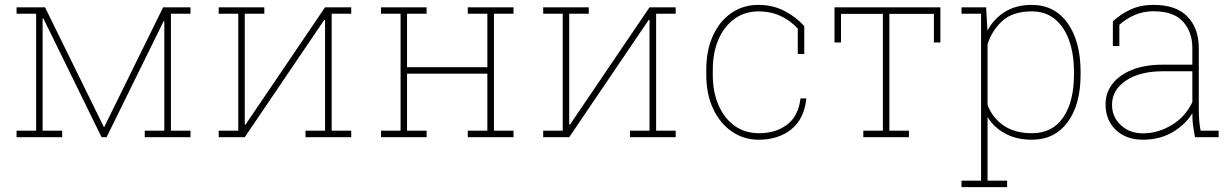

<svg xmlns="http://www.w3.org/2000/svg" viewBox="-20 -558 5011 781"><path d="M47.4 0V-26.4H127V-502H47.4V-528.3H163.1L401.4 -43.5L403.3 -40L643.6 -528.3H754.9V-502H675.3V-26.4H754.9V0H568.8V-26.4H648.4V-471.2L645.5 -471.7L413.6 0H393.1L156.2 -483.4L153.3 -482.9V-26.4H232.9V0Z M869.6 0V-26.4H949.2V-502H869.6V-528.3H1055.2V-502H975.6V-51.8L978.5 -50.8L1302.2 -528.3H1408.7V-502H1329.1V-26.4H1408.7V0H1222.7V-26.4H1302.2V-476.6L1299.3 -477.5L975.6 0Z M1529.8 0V-26.4H1609.4V-502H1529.8V-528.3H1715.3V-502H1635.7V-284.7H1962.4V-502H1882.8V-528.3H2068.8V-502H1989.3V-26.4H2068.8V0H1882.8V-26.4H1962.4V-258.3H1635.7V-26.4H1715.3V0Z M2189.5 0V-26.4H2269V-502H2189.5V-528.3H2375V-502H2295.4V-51.8L2298.3 -50.8L2622.1 -528.3H2728.5V-502H2648.9V-26.4H2728.5V0H2542.5V-26.4H2622.1V-476.6L2619.1 -477.5L2295.4 0Z M3065.9 10.3Q3005.4 10.3 2957 -22.9Q2908.7 -56.2 2880.9 -115.5Q2853 -174.8 2853 -253.9V-274.4Q2853 -353.5 2880.1 -412.8Q2907.2 -472.2 2955.1 -505.1Q3002.9 -538.1 3064.9 -538.1Q3124.5 -538.1 3172.1 -512.9Q3219.7 -487.8 3251.5 -451.7V-338.4H3225.1V-441.9Q3193.8 -475.1 3154.3 -493.4Q3114.7 -511.7 3065.4 -511.7Q3009.8 -511.7 2967.8 -481.4Q2925.8 -451.2 2902.6 -397.7Q2879.4 -344.2 2879.4 -274.4V-253.9Q2879.4 -183.6 2902.8 -129.9Q2926.3 -76.2 2968.5 -46.1Q3010.7 -16.1 3067.4 -16.1Q3135.3 -16.1 3181.4 -50.8Q3227.5 -85.4 3236.3 -157.7H3258.8L3259.8 -154.8Q3250.5 -73.2 3198.2 -31.5Q3146 10.3 3065.9 10.3Z M3491.7 0V-26.4H3571.3V-501.5H3400.9V-385.3H3374.5V-528.3H3805.2V-385.3H3778.8V-501.5H3597.7V-26.4H3677.2V0Z M3891.1 203.1V176.8H3970.7V-502H3891.1V-528.3H3991.2L3996.6 -433.6Q4022.9 -482.4 4068.4 -510.3Q4113.8 -538.1 4176.3 -538.1Q4269.5 -538.1 4322.5 -464.1Q4375.5 -390.1 4375.5 -264.6V-254.4Q4375.5 -132.3 4322.8 -61Q4270 10.3 4177.2 10.3Q4115.2 10.3 4069.1 -14.6Q4022.9 -39.6 3997.1 -82V176.8H4076.7V203.1ZM4177.7 -16.1Q4261.2 -16.1 4304.9 -80.6Q4348.6 -145 4348.6 -254.4V-264.6Q4348.6 -337.9 4328.9 -393.6Q4309.1 -449.2 4270.8 -480.5Q4232.4 -511.7 4176.8 -511.7Q4100.1 -511.7 4057.6 -473.1Q4015.1 -434.6 3997.1 -378.4V-131.3Q4016.6 -78.6 4062.5 -47.4Q4108.4 -16.1 4177.7 -16.1Z M4629.9 10.3Q4560.5 10.3 4518.8 -29.5Q4477.1 -69.3 4477.1 -133.8Q4477.1 -181.2 4505.6 -217.5Q4534.2 -253.9 4586.2 -274.4Q4638.2 -294.9 4708.5 -294.9H4830.1V-362.3Q4830.1 -428.2 4792 -470.2Q4753.9 -512.2 4672.4 -512.2Q4629.4 -512.2 4593.8 -496.1Q4558.1 -480 4533.2 -457V-370.6H4506.8V-471.2Q4539.6 -501.5 4579.8 -519.8Q4620.1 -538.1 4672.9 -538.1Q4764.2 -538.1 4810.3 -490.5Q4856.4 -442.9 4856.4 -361.3V-106.4Q4856.4 -85.9 4858.2 -65.9Q4859.9 -45.9 4863.8 -26.4H4937V0H4840.8Q4834.5 -34.7 4832.3 -53Q4830.1 -71.3 4830.1 -97.2Q4800.3 -49.3 4748.3 -19.5Q4696.3 10.3 4629.9 10.3ZM4629.9 -15.6Q4689.9 -15.6 4746.1 -49.3Q4802.2 -83 4830.1 -142.6V-268.1H4710Q4616.7 -268.1 4560.1 -230.2Q4503.4 -192.4 4503.4 -131.8Q4503.4 -82.5 4539.1 -49.1Q4574.7 -15.6 4629.9 -15.6Z"/></svg>

Font: Roboto Slab Thin
Style: Regular
Weight: 100
Designer: Google
Version: Version 2.000; ttfautohint (v1.8.1.43-b0c9)